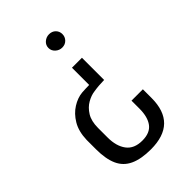

<svg xmlns="http://www.w3.org/2000/svg" viewBox="-185 -570 750 750"><g transform="rotate(-45 190.0 -195.0)"><path d="M256.8 -339.5V-216.9Q242 -216.7 227.1 -215.5Q212.1 -214.3 198.4 -212Q179.1 -209.7 157.8 -197.7Q136.5 -185.6 121.9 -162Q107.4 -138.4 107.4 -101.2V-48.2Q107.4 -0.5 128.7 27.9Q150 56.4 195 56.4Q237.4 56.4 256.3 31.2Q275.2 6 275.2 -40.1V-84.1H338V-36.2Q338 104.3 194.5 104.3Q140.7 104.3 107 88.6Q73.2 73 58 39.3Q42.8 5.6 42.8 -48V-99.5Q44.2 -145.6 62.6 -176.3Q80.9 -206.9 107.7 -223.6Q134.4 -240.3 161.2 -242.8Q171.6 -243.4 181.7 -243.9Q191.7 -244.4 201.7 -244.4V-339.5ZM230.7 -495.4Q247.1 -495.4 257.7 -485Q268.3 -474.5 268.3 -458.8Q268.3 -443.4 257.7 -432.6Q247.1 -421.8 230.7 -421.8Q215.1 -421.8 203.1 -432.6Q191.2 -443.4 191.2 -458.8Q191.2 -474.5 203.1 -485Q215.1 -495.4 230.7 -495.4Z"/></g></svg>

Font: Alumni Sans Thin
Style: Regular
Weight: 100
Designer: Robert E. Leuschke
Foundry: Robert E. Leuschke
Version: Version 1.018